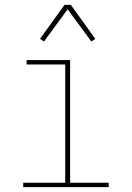

<svg xmlns="http://www.w3.org/2000/svg" viewBox="-20 -766 540 786"><path d="M75 0V-18H247V-502H89V-520H267V-18H425V0ZM160 -596 144 -607 244 -746H270L370 -607L354 -596L257 -728Z"/></svg>

Font: Iosevka SS18 Thin
Style: Regular
Weight: 100
Monospace: yes
Designer: Belleve Invis
Foundry: Belleve Invis
Version: Version 25.1.1; ttfautohint (v1.8.4)